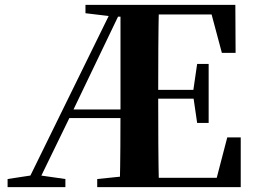

<svg xmlns="http://www.w3.org/2000/svg" viewBox="-20 -764 1044 784"><path d="M469 0Q471 -83 471.5 -166Q472 -249 472 -324V-744H629Q627 -658 626.5 -569.5Q626 -481 626 -389V-360Q626 -265 626.5 -176Q627 -87 629 0ZM11 0V-33L116 -49H135L247 -33V0ZM785 -262 769 -372V-393L785 -503H832V-262ZM886 -548 844 -705H549V-744H941L942 -548ZM549 0V-38H865L908 -203H963V0ZM329 -710V-744H549V-696H446ZM377 0V-33L533 -49H549V0ZM81 0 446 -744H485L272 -300L126 0ZM243 -282 256 -317H550V-282ZM549 -361V-397H796V-361Z"/></svg>

Font: Noto Serif SC ExtraLight ExtraBold
Style: Regular
Weight: 800
Version: Version 2.002-H1;hotconv 1.1.0;makeotfexe 2.6.0